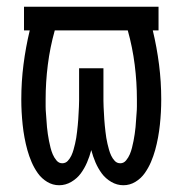

<svg xmlns="http://www.w3.org/2000/svg" viewBox="-20 -540 540 568"><path d="M345 8Q326 8 309 -2Q292 -12 281 -27Q270 -42 262.5 -59.5Q255 -77 250 -96Q245 -77 237.5 -59.5Q230 -42 219 -27Q208 -12 191 -2Q174 8 155 8Q136 8 119.5 -2Q103 -12 92 -27.5Q81 -43 73.5 -60.5Q66 -78 61 -96Q56 -114 52.5 -133Q49 -152 47 -171Q45 -190 44 -208.5Q43 -227 43 -246Q43 -298 49.5 -349Q56 -400 68 -450H51V-520H449V-450H432Q444 -400 450.5 -349Q457 -298 457 -246Q457 -227 456 -208.5Q455 -190 453 -171Q451 -152 447.5 -133Q444 -114 439 -96Q434 -78 426.5 -60.5Q419 -43 408 -27.5Q397 -12 380.5 -2Q364 8 345 8ZM164 -57Q174 -57 180.5 -64Q187 -71 191 -79.5Q195 -88 197.5 -97Q200 -106 202 -114.5Q204 -123 205.5 -132Q207 -141 208 -150.5Q209 -160 210 -169Q211 -178 211.5 -187Q212 -196 212.5 -205Q213 -214 213.5 -223.5Q214 -233 214 -242Q214 -251 214 -260V-338H286V-260Q286 -251 286 -242Q286 -233 286.5 -223.5Q287 -214 287.5 -205Q288 -196 288.5 -187Q289 -178 290 -169Q291 -160 292 -150.5Q293 -141 294.5 -132Q296 -123 298 -114.5Q300 -106 302.5 -97Q305 -88 309 -79.5Q313 -71 319.5 -64Q326 -57 336 -57Q346 -57 353 -65.5Q360 -74 364 -83.5Q368 -93 370.5 -103Q373 -113 375 -123Q377 -133 378.5 -143.5Q380 -154 381 -164Q382 -174 382.5 -184Q383 -194 384 -204.5Q385 -215 385 -225Q385 -235 385 -246Q385 -297 378.5 -348.5Q372 -400 358 -450H142Q128 -400 121.5 -348.5Q115 -297 115 -246Q115 -235 115 -225Q115 -215 116 -204.5Q117 -194 117.5 -184Q118 -174 119 -164Q120 -154 121.5 -143.5Q123 -133 125 -123Q127 -113 129.5 -103Q132 -93 136 -83.5Q140 -74 147 -65.5Q154 -57 164 -57Z"/></svg>

Font: Iosevka Custom
Style: Regular
Weight: 400
Monospace: yes
Designer: Belleve Invis
Foundry: Belleve Invis
Version: Version 32.5.0; ttfautohint (v1.8.4)